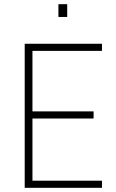

<svg xmlns="http://www.w3.org/2000/svg" viewBox="-20 -897 555 917"><path d="M98 0V-688H467V-654H135V-365H427V-331H135V-34H467V0ZM259 -816V-877H301V-816Z"/></svg>

Font: Saira SemiCondensed Thin
Style: Regular
Weight: 250
Width: 4
Designer: Hector Gatti with collaboration of the Omnibus-Type team
Foundry: Omnibus-Type
Version: Version 1.101